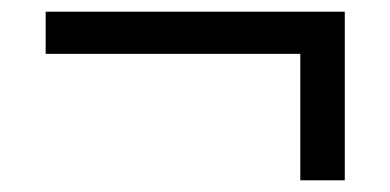

<svg xmlns="http://www.w3.org/2000/svg" viewBox="-20 -417 666 328"><path d="M58 -325H493V-109H569V-397H58Z"/></svg>

Font: KpRoman
Style: SemiboldItalic
Weight: 600
Italic angle: -11°
Version: Version 0.66